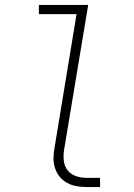

<svg xmlns="http://www.w3.org/2000/svg" viewBox="-20 -755 540 775"><path d="M331 0Q310 0 289.5 -3.5Q269 -7 251.5 -16.5Q234 -26 221.5 -41Q209 -56 202.5 -75Q196 -94 196 -115Q196 -136 200 -158L289 -698H137V-735H336L239 -152Q235 -129 237.5 -106.5Q240 -84 253 -67.5Q266 -51 287 -44Q308 -37 331 -37H384V0Z"/></svg>

Font: Iosevka SS04 Extralight
Style: Italic
Weight: 200
Italic angle: -9°
Monospace: yes
Designer: Belleve Invis
Foundry: Belleve Invis
Version: Version 19.0.0; ttfautohint (v1.8.4)